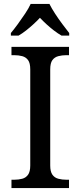

<svg xmlns="http://www.w3.org/2000/svg" viewBox="-20 -951 407 971"><path d="M38 0V-42H51Q74 -42 92.5 -47Q111 -52 122 -67.5Q133 -83 133 -114V-600Q133 -632 122 -647Q111 -662 92.5 -667Q74 -672 51 -672H38V-714H329V-672H316Q294 -672 275 -667Q256 -662 245 -647Q234 -632 234 -600V-114Q234 -83 245 -67.5Q256 -52 275 -47Q294 -42 316 -42H329V0ZM35 -784Q51 -803 70 -829Q89 -855 107 -882Q125 -909 135 -931H230Q241 -909 258.5 -882Q276 -855 295.5 -829Q315 -803 330 -784V-771H291Q272 -782 252.5 -797Q233 -812 215 -828.5Q197 -845 182 -861Q167 -845 149 -828.5Q131 -812 112 -797Q93 -782 74 -771H35Z"/></svg>

Font: Noto Serif Sinhala
Style: Regular
Weight: 400
Designer: Jelle Bosma - Monotype Design Team
Foundry: Monotype Imaging Inc.
Version: Version 2.006